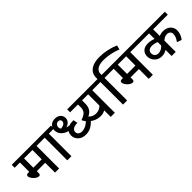

<svg xmlns="http://www.w3.org/2000/svg" viewBox="198 -2104 3333 3333"><g transform="rotate(-45 1864.0 -437.5)"><path d="M420.9 -554.7H215.3V-326.2H420.9ZM420.9 0V-241.2H215.3V-192.9Q215.3 -149.9 179.7 -149.9Q161.1 -149.9 137 -162.4Q112.8 -174.8 92.3 -195.8Q69.3 -218.3 54.9 -243.9Q40.5 -269.5 40.5 -289.1Q40.5 -306.2 51 -316.2Q61.5 -326.2 82.5 -326.2H114.3V-554.7H-14.6V-626.5H646V-554.7H521.5V0Z M722.2 0V-554.7H616.7V-626.5H947.8V-554.7H823.2V0Z M1268.1 -85Q1180.2 -85 1126.5 -135.7Q1072.8 -186.5 1072.8 -258.8Q1072.8 -306.2 1098.6 -342.8Q1023.9 -363.3 981.9 -405.3Q931.6 -455.6 931.6 -525.9Q931.6 -585.4 971.4 -625Q1011.2 -664.6 1079.1 -664.6Q1146.5 -664.6 1184.8 -628.7Q1223.1 -592.8 1223.1 -538.6Q1223.1 -496.1 1193.6 -462.6Q1164.1 -429.2 1114.7 -415Q1140.6 -406.7 1177.7 -401.4Q1218.8 -416.5 1272.5 -416.5H1291L1306.2 -335.4H1299.3Q1232.9 -335.4 1199.5 -310.5Q1166 -285.6 1166 -249Q1166 -215.3 1191.2 -193.8Q1216.3 -172.4 1256.8 -172.4Q1371.6 -172.4 1468.8 -296.4L1516.6 -219.7Q1462.4 -153.3 1401.9 -119.1Q1341.3 -85 1268.1 -85ZM1017.1 -517.1Q1017.1 -488.8 1033.7 -466.3Q1086.4 -469.2 1114.3 -490.7Q1142.1 -512.2 1142.1 -543.5Q1142.1 -564.9 1128.2 -578.1Q1114.3 -591.3 1089.4 -591.3Q1058.6 -591.3 1037.8 -569.3Q1017.1 -547.4 1017.1 -517.1Z M1788.6 0V-160.6Q1741.2 -131.3 1674.8 -131.3Q1590.3 -131.3 1513.9 -179Q1437.5 -226.6 1392.1 -311L1394.5 -321.3Q1474.6 -348.1 1506.6 -385.3Q1538.6 -422.4 1538.6 -481V-554.7H1346.2V-626.5H2014.2V-554.7H1889.6V0ZM1649.4 -219.7Q1734.9 -219.7 1788.6 -277.8V-554.7H1639.6V-473.6Q1639.6 -402.3 1609.9 -354.5Q1580.1 -306.6 1517.6 -279.3Q1572.8 -219.7 1649.4 -219.7Z M2090.3 0V-554.7H1984.9V-626.5H2090.3V-662.1Q2090.3 -695.3 2099.4 -725.3Q2108.4 -755.4 2130.1 -783Q2151.9 -810.5 2184.6 -830.6Q2217.3 -850.6 2267.8 -862.8Q2318.4 -875 2381.8 -875Q2567.4 -875 2743.7 -799.8L2723.6 -720.7Q2558.6 -786.6 2395.5 -786.6Q2292 -786.6 2241.7 -749.8Q2191.4 -712.9 2191.4 -654.8V-626.5H2315.9V-554.7H2191.4V0Z M2722.2 -554.7H2516.6V-326.2H2722.2ZM2722.2 0V-241.2H2516.6V-192.9Q2516.6 -149.9 2481 -149.9Q2462.4 -149.9 2438.2 -162.4Q2414.1 -174.8 2393.6 -195.8Q2370.6 -218.3 2356.2 -243.9Q2341.8 -269.5 2341.8 -289.1Q2341.8 -306.2 2352.3 -316.2Q2362.8 -326.2 2383.8 -326.2H2415.5V-554.7H2286.6V-626.5H2947.3V-554.7H2822.8V0Z M3154.3 -193.4Q3228.5 -193.4 3283.7 -257.8V-340.3Q3226.1 -367.7 3166.5 -367.7Q3115.7 -367.7 3090.1 -344.2Q3064.5 -320.8 3064.5 -282.7Q3064.5 -244.1 3089.4 -218.8Q3114.3 -193.4 3154.3 -193.4ZM3384.3 0H3283.7V-149.9Q3231.4 -113.8 3164.1 -113.8Q3083 -113.8 3030 -167.2Q2977.1 -220.7 2977.1 -296.4Q2977.1 -361.8 3020.3 -404.1Q3063.5 -446.3 3145.5 -446.8Q3220.2 -446.8 3283.7 -418V-554.7H2918V-626.5H3743.7V-554.7H3384.3V-390.1Q3431.6 -411.1 3483.9 -411.1Q3564.5 -411.1 3616.2 -364.5Q3668 -317.9 3668 -245.6Q3668 -154.3 3604 -73.7L3518.6 -105Q3576.7 -181.6 3576.7 -248.5Q3576.7 -283.7 3554.7 -304.9Q3532.7 -326.2 3493.7 -326.2Q3434.1 -326.2 3384.3 -277.3Z"/></g></svg>

Font: Khula Semibold
Style: Regular
Weight: 600
Designer: Erin McLaughlin, Steve Matteson
Version: Version 1.000;PS 1.0;hotconv 1.0.72;makeotf.lib2.5.5900